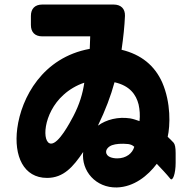

<svg xmlns="http://www.w3.org/2000/svg" viewBox="-20 -737 842 845"><path d="M494 88C570 86 631 36 670 -16C691 6 712 28 729 49C740 64 753 27 753 -20V-63C753 -88 750 -102 744 -109C738 -116 729 -124 718 -135C729 -183 733 -284 694 -374C661 -448 602 -497 515 -518C523 -573 528 -621 530 -667C531 -699 512 -717 480 -717H166C134 -717 116 -699 116 -667V-627C116 -595 134 -577 166 -577H377C377 -565 376 -546 375 -522C167 -484 74 -307 56 -172C40 -50 84 46 187 46C260 46 302 -3 346 -68C337 16 402 90 494 88ZM205 -105C163 -105 168 -238 260 -320C284 -342 317 -362 351 -373C344 -325 330 -278 303 -226C287 -196 239 -105 205 -105ZM411 -184C444 -252 468 -316 484 -375C551 -360 579 -321 590 -277C595 -254 597 -229 594 -204C579 -209 569 -213 553 -216C500 -224 448 -211 411 -184ZM447 -69C447 -80 457 -92 473 -98C490 -104 514 -106 545 -103C555 -101 562 -99 571 -91C563 -62 535 -40 496 -40C476 -40 447 -46 447 -69Z"/></svg>

Font: コーポレート・ロゴ（ラウンド）ver3 Bold
Style: Regular
Weight: 700
Designer: [KANA_main] LOGOTYPE.JP [Source Han Sans] Ryoko NISHIZUKA 西塚涼子 (kana, bopomofo & ideographs); Paul D. Hunt (Latin, Greek
Version: Version 12.001;FEAKit 1.0